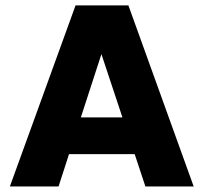

<svg xmlns="http://www.w3.org/2000/svg" viewBox="-20 -670 732 690"><path d="M676 0H502.5L464 -116H228L190.5 0H15.5L251.5 -650.5H441.5ZM344.5 -475.5 270.5 -248H420Z"/></svg>

Font: Overused Grotesk ExtraBold
Style: Regular
Weight: 800
Version: Version 0.004